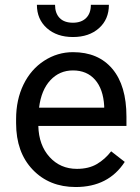

<svg xmlns="http://www.w3.org/2000/svg" viewBox="-20 -750 570 780"><path d="M287.6 9.8Q180.2 9.8 112.8 -60.8Q45.4 -131.3 45.4 -249.5V-266.1Q45.4 -344.7 75.4 -406.5Q105.5 -468.3 159.4 -503.2Q213.4 -538.1 276.4 -538.1Q379.4 -538.1 436.5 -470.2Q493.7 -402.3 493.7 -275.9V-238.3H135.7Q137.7 -160.2 181.4 -112.1Q225.1 -64 292.5 -64Q340.3 -64 373.5 -83.5Q406.7 -103 431.6 -135.3L486.8 -92.3Q420.4 9.8 287.6 9.8ZM276.4 -463.9Q221.7 -463.9 184.6 -424.1Q147.5 -384.3 138.7 -312.5H403.3V-319.3Q399.4 -388.2 366.2 -426Q333 -463.9 276.4 -463.9ZM422.4 -730.5Q422.4 -671.4 382.1 -635.5Q341.8 -599.6 276.4 -599.6Q210.9 -599.6 170.4 -635.7Q129.9 -671.9 129.9 -730.5H203.6Q203.6 -696.3 222.2 -677Q240.7 -657.7 276.4 -657.7Q310.5 -657.7 329.8 -676.8Q349.1 -695.8 349.1 -730.5Z"/></svg>

Font: RobotoInd
Style: Regular
Weight: 400
Designer: Google
Version: Version 2.001101; 2014